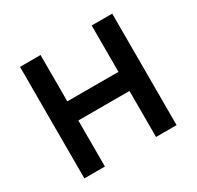

<svg xmlns="http://www.w3.org/2000/svg" viewBox="-151 -872 1069 1044"><g transform="rotate(-30 383.5 -350.0)"><path d="M544 0V-700H673V0ZM94 0V-700H223V0ZM148 -289V-409H606V-289Z"/></g></svg>

Font: Readex Pro Medium
Style: Regular
Weight: 500
Designer: Bonnie Shaver-Troup, Thomas Jockin
Foundry: Lexend
Version: Version 1.204